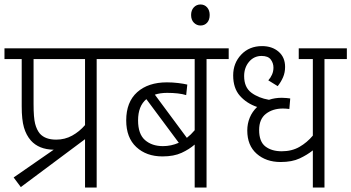

<svg xmlns="http://www.w3.org/2000/svg" viewBox="-20 -838 1570 858"><path d="M41 -45 220 -169Q154 -170 118 -210Q97 -234 87 -268.5Q77 -303 77 -363V-574H0V-622H512V-574H412V0H360V-216L73 -2ZM360 -574H130V-373Q130 -312 137 -285Q144 -258 158 -241Q182 -214 231 -214Q270 -214 302.5 -232Q335 -250 360 -279Z M1002 -574H903V0H850V-192Q826 -171 791.5 -155Q757 -139 706 -139Q634 -139 589 -181Q544 -223 544 -300Q544 -382 593 -426Q642 -470 726 -470Q751 -470 776 -467Q801 -464 817 -460L812 -413Q796 -418 774.5 -420.5Q753 -423 727 -423Q696 -423 672 -415L815 -222Q833 -236 850 -256V-574H498V-622H1002ZM597 -300Q597 -239 628 -212Q659 -185 708 -185Q745 -185 779 -200L634 -395Q597 -364 597 -300Z M834 -771Q834 -792 846 -805Q858 -818 876 -818Q894 -818 905.5 -805Q917 -792 917 -771Q917 -749 905.5 -736.5Q894 -724 876 -724Q859 -724 846.5 -736.5Q834 -749 834 -771Z M1530 -574H1430V0H1378V-166Q1353 -146 1319 -130Q1285 -114 1234 -114Q1169 -114 1127 -151Q1085 -188 1085 -255Q1085 -285 1096 -312Q1107 -339 1129 -360Q1082 -376 1052 -410Q1022 -444 1022 -501Q1022 -556 1058 -594Q1094 -632 1151 -632Q1196 -632 1225 -607Q1254 -582 1254 -539Q1254 -514 1245 -493Q1236 -472 1221 -453L1179 -479Q1189 -490 1195.5 -504.5Q1202 -519 1202 -536Q1202 -556 1190 -572Q1178 -588 1149 -588Q1115 -588 1093 -562Q1071 -536 1071 -498Q1071 -448 1103 -424Q1135 -400 1182 -392Q1208 -401 1239 -401Q1250 -401 1260 -400Q1270 -399 1277 -398L1273 -351Q1266 -352 1258 -352.5Q1250 -353 1244 -353Q1199 -353 1168.5 -329.5Q1138 -306 1138 -257Q1138 -205 1166 -183.5Q1194 -162 1239 -162Q1284 -162 1318 -181.5Q1352 -201 1378 -232V-574H1315V-622H1530Z"/></svg>

Font: Noto Sans SemiCondensed Light
Style: Italic
Weight: 300
Width: 4
Italic angle: -12°
Designer: Monotype Design Team
Foundry: Monotype Imaging Inc.
Version: Version 2.013; ttfautohint (v1.8.4.7-5d5b)